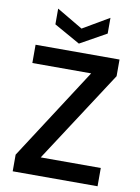

<svg xmlns="http://www.w3.org/2000/svg" viewBox="-98 -980 760 1045"><g transform="rotate(10 281.5 -457.5)"><path d="M47 0V-92L375 -599H50V-700H514V-608L184 -101H516V0ZM281 -747 137 -828V-915L281 -830L426 -915V-828Z"/></g></svg>

Font: DM Sans 20pt SemiBold
Style: Regular
Weight: 600
Version: Version 4.004;gftools[0.9.30]